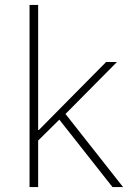

<svg xmlns="http://www.w3.org/2000/svg" viewBox="-20 -760 539 780"><path d="M100 -740H135V-232H138L218 -313L411 -508H455L246 -297L480 0H437L221 -274L135 -189V0H100Z"/></svg>

Font: IBM Plex Sans Hebrew ExtraLight
Style: Regular
Weight: 200
Designer: Mike Abbink, Paul van der Laan, Pieter van Rosmalen, Yanek Iontef
Foundry: Bold Monday
Version: Version 1.2